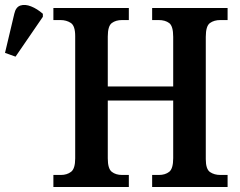

<svg xmlns="http://www.w3.org/2000/svg" viewBox="-30 -746 957 766"><path d="M183 0V-48H213Q237 -48 253.5 -60.5Q270 -73 270 -114V-602Q270 -643 252.5 -654.5Q235 -666 211 -666H183V-714H484V-666H457Q432 -666 416 -654Q400 -642 400 -600V-401H661V-599Q661 -642 645 -654Q629 -666 603 -666H577V-714H878V-666H849Q824 -666 807.5 -654Q791 -642 791 -599V-111Q791 -71 808 -59.5Q825 -48 849 -48H878V0H577V-48H604Q629 -48 645 -60.5Q661 -73 661 -115V-345H400V-114Q400 -73 416 -60.5Q432 -48 457 -48H484V0ZM32 -520 -10 -535 27 -691Q33 -718 51.5 -724Q70 -730 94 -720.5Q118 -711 141 -691V-679Z"/></svg>

Font: Noto Serif SemiCondensed SemiBold
Style: Regular
Weight: 600
Width: 4
Designer: Monotype Design Team
Foundry: Monotype Imaging Inc.
Version: Version 2.013; ttfautohint (v1.8.4.7-5d5b)